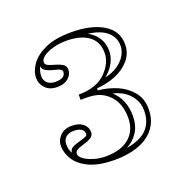

<svg xmlns="http://www.w3.org/2000/svg" viewBox="-70 -789 431 444"><g transform="rotate(-20 145.5 -567.0)"><path d="M143 -411Q104.7 -411 81.1 -421.7Q57.4 -432.4 46.5 -449.4Q35.7 -466.4 35.7 -483.4Q35.7 -497.8 46.2 -508.6Q56.7 -519.3 74.9 -519.3Q92.4 -519.3 102.4 -511.1Q112.5 -502.8 112.5 -490.5Q112.5 -481.7 105.3 -477.3Q98.2 -472.9 88.3 -470.1Q78.4 -467.3 71.3 -463.9Q64.1 -460.6 64.1 -454.1Q64.1 -447.2 73.1 -440.7Q82 -434.3 96 -430Q109.9 -425.7 125.6 -425.7Q163.1 -425.7 183.8 -443.5Q204.5 -461.3 204.5 -492.7Q204.5 -515.2 196 -532.2Q187.4 -549.2 171.2 -558.9Q155.1 -568.7 131.6 -568.7H115.1V-581.5Q159 -581.5 181.8 -604.1Q204.5 -626.7 204.5 -652Q204.5 -679.8 184.7 -694Q164.9 -708.3 130.7 -708.3Q113.3 -708.3 98.2 -704.2Q83.2 -700.2 73.9 -693.5Q64.7 -686.8 64.7 -679.3Q64.7 -673.4 71.8 -670.3Q79 -667.3 88.6 -664.7Q98.2 -662.1 105.3 -657.7Q112.5 -653.3 112.5 -644Q112.5 -632.2 102.4 -623.5Q92.4 -614.8 74.9 -614.8Q56.7 -614.8 46.2 -625.5Q35.7 -636.2 35.7 -651.2Q35.7 -667.8 47.4 -684.2Q59.1 -700.6 83.6 -711.8Q108.1 -723 148 -723Q196.8 -723 226.3 -705.2Q255.8 -687.4 255.8 -654.6Q255.8 -632 241.6 -615.7Q227.4 -599.5 205.9 -590.9Q184.3 -582.3 159.9 -580.6V-575.6Q184.3 -573.3 205.9 -564.1Q227.4 -554.9 241.6 -537.7Q255.8 -520.6 255.8 -494.9Q255.8 -472.8 246.6 -456.7Q237.4 -440.5 221.8 -430.4Q206.1 -420.3 185.7 -415.6Q165.3 -411 143 -411ZM48.3 -651.2Q48.3 -639.9 55.7 -633.7Q63.2 -627.5 74.9 -627.5Q99.8 -627.5 99.8 -643.6Q99.8 -647 95.4 -649.8Q91 -652.5 80.3 -654.8Q66.8 -658.2 60.6 -662.4Q54.5 -666.5 54.5 -671.6Q54.5 -672.2 54.5 -672.7Q54.5 -673.2 54.5 -673.8Q51.6 -669.6 50 -663.6Q48.3 -657.6 48.3 -651.2ZM186.4 -597.6Q204.4 -601.6 217.3 -610.1Q230.2 -618.7 237.5 -630.4Q244.8 -642.1 244.8 -654.6Q244.8 -675.4 229.3 -689Q213.9 -702.6 183 -706.5Q198.7 -698.2 207.4 -684.4Q216.1 -670.7 216.1 -652Q216.1 -637.7 208.3 -623.2Q200.4 -608.6 186.4 -597.6ZM177.7 -427.5Q199.6 -430.9 214.7 -439.5Q229.8 -448.1 237.3 -462.1Q244.8 -476 244.8 -494.9Q244.8 -511.4 237.3 -524.2Q229.8 -536.9 217.7 -545.2Q205.6 -553.6 189.5 -557Q203 -545.4 209.5 -529Q216.1 -512.7 216.1 -492.7Q216.1 -469.6 205.8 -453.2Q195.4 -436.8 177.7 -427.5ZM48.7 -482.9Q48.7 -468.5 54.9 -460.4Q54.9 -460.9 54.9 -461.4Q54.9 -461.9 54.9 -462.5Q54.9 -468 61.1 -472Q67.2 -475.9 80.8 -479.4Q92 -482.7 96.1 -484.6Q100.3 -486.5 100.3 -490.5Q100.3 -498.5 93.5 -502.6Q86.8 -506.7 75.3 -506.7Q63 -506.7 55.9 -500.4Q48.7 -494.2 48.7 -482.9Z"/></g></svg>

Font: Kalnia Glaze Thin
Style: Regular
Weight: 100
Version: Version 1.110